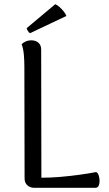

<svg xmlns="http://www.w3.org/2000/svg" viewBox="-20 -894 520 914"><path d="M176 -658 177 -48Q222 -48 268 -52Q314 -56 358 -62Q402 -68 438 -75Q446 -71 450 -58.5Q454 -46 454 -32.5Q454 -19 449.5 -9.5Q445 0 434 0H143Q123 0 110 -12Q97 -24 97 -45L96 -577Q96 -607 93.5 -634.5Q91 -662 83 -684Q89 -690 101 -696Q113 -702 130 -702Q150 -702 163 -690.5Q176 -679 176 -658ZM296 -818 123 -736Q118 -738 112.5 -747Q107 -756 107 -760L243 -874Q253 -870 263.5 -860.5Q274 -851 283 -840Q292 -829 296 -818Z"/></svg>

Font: Arima
Style: Regular
Weight: 400
Designer: Joana Correia and Natanael Gama
Foundry: NDISCOVER
Version: Version 1.101;gftools[0.9.23]